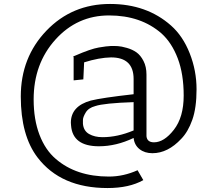

<svg xmlns="http://www.w3.org/2000/svg" viewBox="-20 -735 1110 970"><path d="M758 -16Q809 -16 858.5 -79.5Q908 -143 908 -252Q908 -361 878 -440Q848 -519 796 -566Q692 -657 531 -657Q370 -657 260 -535Q150 -413 150 -233Q150 -131 179.5 -54Q209 23 262 68Q365 157 530 157Q604 157 675 125L704 175Q633 215 523 215Q288 215 170 61Q85 -50 85 -247.5Q85 -445 214.5 -580Q344 -715 536 -715Q721 -715 844 -606Q904 -553 938.5 -465.5Q973 -378 973 -284Q973 -190 951.5 -129.5Q930 -69 896 -34Q828 39 750 39Q711 39 685 18.5Q659 -2 655 -38Q567 4 480 4Q347 4 339 -101Q338 -108 338 -115Q338 -199 439 -227Q495 -241 655 -259V-336Q655 -445 541 -445Q481 -444 405 -420L401 -334L352 -329V-445L350 -450L360 -454Q438 -488 479 -495Q520 -502 539 -502.5Q558 -503 575.5 -502Q593 -501 621 -493Q649 -485 669.5 -470.5Q690 -456 705 -427Q720 -398 720 -358V-47Q723 -16 758 -16ZM498 -42Q574 -42 655 -76V-219Q505 -214 461 -199Q427 -190 413 -166.5Q399 -143 399 -129Q399 -115 399 -110Q402 -74 430 -58Q458 -42 498 -42Z"/></svg>

Font: Antic Slab
Style: Regular
Weight: 400
Designer: Santiago Orozco
Foundry: Santiago Orozco
Version: Version 001.002